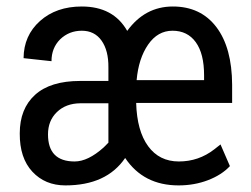

<svg xmlns="http://www.w3.org/2000/svg" viewBox="-20 -558 768 588"><path d="M508.3 -463.9Q462.9 -463.9 433.6 -421.4Q404.3 -378.9 398.4 -312.5H605V-327.6Q605 -393.6 579.6 -428.7Q554.2 -463.9 508.3 -463.9ZM127 -146.5Q127 -63.5 208.5 -63.5Q249.5 -63.5 297.4 -106.4L312 -121.1V-241.7H225.6Q181.6 -241.2 154.3 -214.8Q127 -188.5 127 -146.5ZM363.3 -74.2Q306.2 9.8 180.2 9.8Q118.2 9.8 79.1 -32.2Q40 -74.2 40.5 -149.4Q40.5 -225.1 87.4 -267.6Q134.3 -310.1 225.6 -310.1H312V-351.6Q312.5 -403.3 291 -433.6Q269.5 -463.9 230.5 -463.9Q191.4 -463.9 164.1 -437.5Q137.7 -411.1 137.7 -370.6L52.2 -379.9Q52.7 -449.2 102.5 -493.7Q152.3 -538.1 230.5 -538.1Q327.1 -538.1 369.6 -463.4Q423.8 -538.1 509.3 -538.1Q594.7 -538.1 642.6 -475.1Q690.4 -412.1 690.9 -298.3V-242.7H397Q399.4 -157.2 433.6 -110.4Q467.8 -63.5 527.8 -63.5Q588.4 -63.5 636.2 -100.6L655.3 -115.7L684.1 -49.3Q659.2 -22.5 617.2 -6.3Q575.2 9.8 526.9 9.8Q419.4 9.8 363.3 -74.2Z"/></svg>

Font: RobotoCondensed-Regular
Style: Regular
Weight: 400
Designer: Google
Version: Version 2.001201; 2014